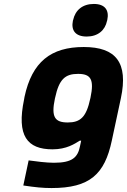

<svg xmlns="http://www.w3.org/2000/svg" viewBox="-20 -747 643 972"><path d="M104 -256 102 -244C63 -59 118 9 246 9C317 9 358 -19 384 -35H391L385 -7C374 49 347 77 253 77C216 77 161 70 125 65L98 192C158 201 196 205 241 205C435 205 510 135 546 -35L592 -250C630 -429 568 -509 404 -509C239 -509 142 -435 104 -256ZM258 -248 259 -252C279 -346 310 -373 375 -373C439 -373 458 -346 438 -252L437 -248C417 -154 387 -127 323 -127C258 -127 238 -154 258 -248ZM349 -642C339 -593 362 -562 419 -562C475 -562 512 -593 522 -642L523 -645C534 -696 511 -727 455 -727C398 -727 361 -696 350 -645Z"/></svg>

Font: LT Wave Mono Black
Style: Italic
Weight: 900
Designer: Daniel Lyons
Version: Version 2.5 (Glyphs App)